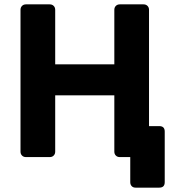

<svg xmlns="http://www.w3.org/2000/svg" viewBox="-20 -720 808 880"><path d="M601 140Q590 140 583.5 133Q577 126 577 115V0H529Q518 0 511 -7Q504 -14 504 -25V-283H233V-25Q233 -14 226 -7Q219 0 208 0H99Q88 0 81 -7Q74 -14 74 -25V-675Q74 -686 81 -693Q88 -700 99 -700H208Q219 -700 226 -693Q233 -686 233 -675V-425H504V-675Q504 -686 511 -693Q518 -700 529 -700H638Q649 -700 656 -693Q663 -686 663 -675V-142H710Q735 -142 735 -117V115Q735 140 710 140Z"/></svg>

Font: Fz Rubik SemBd
Style: Regular
Weight: 600
Designer: Hubert and Fischer
Foundry: Hubert and Fischer
Version: Vit hóa bi FontZin.com